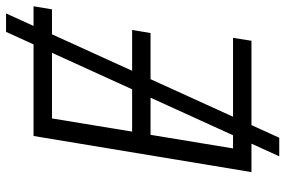

<svg xmlns="http://www.w3.org/2000/svg" viewBox="-176 -684 952 641"><g transform="rotate(-90 300.5 -363.0)"><path d="M99.6 92.8 515.1 -819.3H576.7L161.6 92.8ZM46.9 0 167.5 -727.5H600.6L590.3 -666H226.1L182.1 -398.4H521.5L511.2 -336.9H171.4L126 -61.5H495.1L485.4 0Z"/></g></svg>

Font: Inter 18pt Light
Style: Italic
Weight: 300
Italic angle: -9.3988°
Designer: Rasmus Andersson
Foundry: rsms
Version: Version 4.001;git-66647c0bb